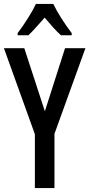

<svg xmlns="http://www.w3.org/2000/svg" viewBox="-20 -960 456 980"><path d="M209 -392 312 -714H416L258 -277V0H158V-275L0 -714H104ZM252 -940Q268 -906 294 -865.5Q320 -825 346 -791V-780H291Q271 -798 250.5 -821Q230 -844 208 -870Q185 -844 163.5 -820Q142 -796 125 -780H70V-791Q96 -825 122.5 -867Q149 -909 163 -940Z"/></svg>

Font: Noto Sans Georgian ExtraCondensed Medium
Style: Regular
Weight: 500
Width: 2
Designer: Monotype Design Team, Akaki Razmadze
Foundry: Google LLC
Version: Version 2.005; ttfautohint (v1.8.4.7-5d5b)